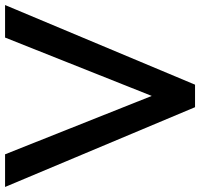

<svg xmlns="http://www.w3.org/2000/svg" viewBox="-52 -754 790 758"><g transform="rotate(-90 343.0 -375.0)"><path d="M-16.1 -750H112.8L343.3 -170.9L573.7 -750H702.1L387.7 0H298.8Z"/></g></svg>

Font: Spartan MB SemBd
Style: Regular
Weight: 600
Designer: Matt Bailey, Mirko Velimirovic
Foundry: Matt Bailey
Version: Version 1.005